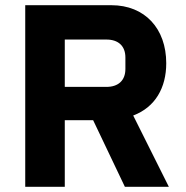

<svg xmlns="http://www.w3.org/2000/svg" viewBox="-20 -718 714 738"><path d="M229 -256H338L460 0H629L492 -274C577 -306 619 -381 619 -475C619 -608 537 -698 408 -698H77V0H229ZM229 -384V-566H389C434 -566 462 -542 462 -497V-453C462 -408 434 -384 389 -384Z"/></svg>

Font: IBM Plex Devanagari
Style: Bold
Weight: 700
Designer: Mike Abbink, Paul van der Laan, Pieter van Rosmalen, Erin McLaughlin
Foundry: Bold Monday
Version: Version 1.0